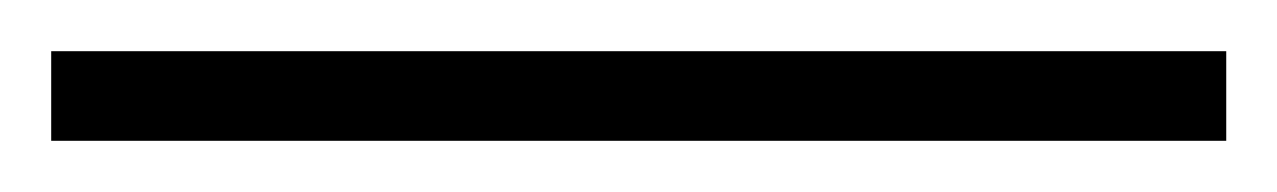

<svg xmlns="http://www.w3.org/2000/svg" viewBox="-20 58 499 75"><path d="M459 78V113H0V78Z"/></svg>

Font: Prata
Style: Regular
Weight: 400
Designer: Cyreal (www.cyreal.org)
Foundry: Cyreal (www.cyreal.org)
Version: Version 1.010